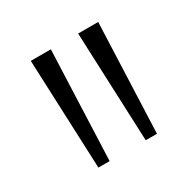

<svg xmlns="http://www.w3.org/2000/svg" viewBox="-90 -897 517 518"><g transform="rotate(-30 169.0 -638.0)"><path d="M78 -467.5 64 -808H126.5L113 -467.5ZM225.5 -467.5 211.5 -808H274L260.5 -467.5Z"/></g></svg>

Font: Encode Sans SmCnd Lt
Style: Regular
Weight: 300
Width: 4
Designer: Multiple Designers
Foundry: Impallari Type
Version: Version 3.002; ttfautohint (v1.8.3) -l 8 -r 50 -G 200 -x 14 